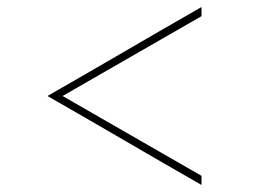

<svg xmlns="http://www.w3.org/2000/svg" viewBox="-20 -511 720 546"><path d="M553 -11Q454 -68 355.5 -124.5Q257 -181 158 -238Q257 -295 355.5 -351.5Q454 -408 553 -465V-491Q443 -428 334 -364.5Q225 -301 115 -238Q225 -175 334 -111.5Q443 -48 553 15Z"/></svg>

Font: Josefin Slab Thin ExtraLight
Style: Regular
Weight: 250
Version: Version 2.000